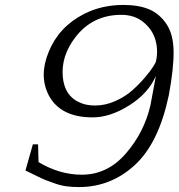

<svg xmlns="http://www.w3.org/2000/svg" viewBox="-20 -746 723 777"><path d="M611 -497Q621 -540 609.5 -582.5Q598 -625 561.5 -655.5Q525 -686 471 -686Q354 -686 284 -594Q227 -519 234 -436Q241 -354 310 -328Q334 -319 365 -319Q406 -319 446.5 -337Q487 -355 515.5 -380.5Q544 -406 566.5 -432.5Q589 -459 600 -476.5Q611 -494 611 -497ZM134 -162 136 -90Q221 -39 311 -39Q415 -39 489.5 -125Q564 -211 589 -321Q591 -334 598 -369.5Q605 -405 611 -439Q580 -368 503 -319.5Q426 -271 355 -271Q224 -271 177 -361Q137 -439 177 -536Q218 -637 319 -689Q391 -726 479 -726Q541 -726 583 -708.5Q625 -691 653.5 -649Q682 -607 682.5 -536.5Q683 -466 663 -360Q622 -166 525 -77.5Q428 11 300 11Q272 11 249 8Q226 5 199.5 -4.5Q173 -14 162.5 -18Q152 -22 120 -38Q88 -54 83 -56L113 -162Z"/></svg>

Font: Afta serif
Style: Italic
Weight: 400
Italic angle: -12°
Designer: parq.ink
Foundry: Oriol Esparraguera Font
Version: Version 1.000